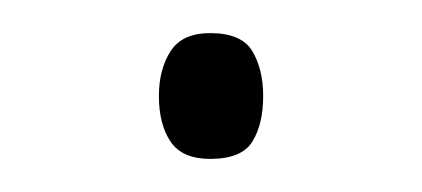

<svg xmlns="http://www.w3.org/2000/svg" viewBox="-20 -87 255 116"><path d="M107 9Q90 9 83 -1.5Q76 -12 76 -29Q76 -45 83 -56Q90 -67 107 -67Q126 -67 132.5 -56Q139 -45 139 -29Q139 -12 132.5 -1.5Q126 9 107 9Z"/></svg>

Font: Noto Sans Malayalam ExtraCondensed ExtraLight
Style: Regular
Weight: 200
Width: 2
Designer: Jelle Bosma - Monotype Design Team
Foundry: Monotype Imaging Inc.
Version: Version 2.104; ttfautohint (v1.8.4.7-5d5b)